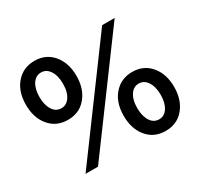

<svg xmlns="http://www.w3.org/2000/svg" viewBox="-173 -1025 1346 1291"><g transform="rotate(-30 500.0 -380.0)"><path d="M750 -785.2H847.2L250 24.9H153.3ZM234.9 -805.2Q329.1 -805.2 383.8 -732.4Q430.2 -669.9 430.2 -576.7Q430.2 -492.2 392.1 -433.1Q337.4 -348.1 233.9 -348.1Q142.1 -348.1 87.9 -416.5Q38.1 -479 38.1 -576.2Q38.1 -691.4 105.5 -755.9Q157.2 -805.2 234.9 -805.2ZM233.9 -715.3Q193.4 -715.3 168.5 -678.2Q143.1 -640.1 143.1 -576.2Q143.1 -522.9 162.1 -486.3Q187 -438 234.4 -438Q272 -438 296.4 -470.2Q325.2 -508.8 325.2 -576.2Q325.2 -641.1 298.3 -679.7Q273.9 -715.3 233.9 -715.3ZM766.6 -412.1Q857.9 -412.1 912.1 -343.8Q961.9 -280.8 961.9 -184.1Q961.9 -98.1 922.9 -38.6Q868.2 44.9 765.6 44.9Q670.9 44.9 616.7 -27.8Q570.3 -90.3 570.3 -183.6Q570.3 -296.9 635.7 -360.8Q688 -412.1 766.6 -412.1ZM765.6 -322.3Q728 -322.3 704.1 -290Q675.3 -251 675.3 -183.6Q675.3 -130.4 693.8 -93.8Q718.8 -44.9 766.6 -44.9Q807.1 -44.9 831.5 -82Q856.9 -120.6 856.9 -183.6Q856.9 -248 830.1 -286.6Q805.7 -322.3 765.6 -322.3Z"/></g></svg>

Font: FORM UDPGothic
Style: Bold
Weight: 700
Foundry: Pronama LLC
Version: Version 1.051